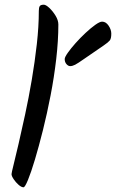

<svg xmlns="http://www.w3.org/2000/svg" viewBox="-20 -791 493 816"><path d="M80 5Q71 5 59 -5.5Q47 -16 38 -29.5Q29 -43 29 -51Q29 -56 37.5 -90Q46 -124 59 -180Q72 -236 87 -305.5Q102 -375 115 -451.5Q128 -528 136.5 -603.5Q145 -679 145 -745Q145 -759 149 -765Q153 -771 166 -771Q175 -771 189.5 -757.5Q204 -744 216 -724.5Q228 -705 228 -687Q228 -618 219 -540.5Q210 -463 195 -385.5Q180 -308 162.5 -238Q145 -168 128.5 -113Q112 -58 99 -26.5Q86 5 80 5ZM278 -510Q270 -510 262.5 -518.5Q255 -527 255 -540Q255 -548 268 -566.5Q281 -585 301 -607.5Q321 -630 343.5 -651Q366 -672 385 -685.5Q404 -699 414 -699Q430 -699 441.5 -682Q453 -665 453 -648Q453 -627 446.5 -619Q440 -611 421 -598Q365 -560 338 -541Q311 -522 299.5 -516Q288 -510 278 -510Z"/></svg>

Font: Solitreo
Style: Regular
Weight: 400
Designer: Nathan Gross, Bryan Kirschen, Binghamton University
Foundry: Eli Heuer
Version: Version 1.100; ttfautohint (v1.8.4.7-5d5b)